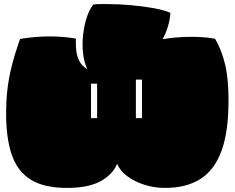

<svg xmlns="http://www.w3.org/2000/svg" viewBox="-20 -888 1150 941"><path d="M309 33Q195 33 130 -8Q65 -49 37.5 -130Q10 -211 10 -330Q10 -395 16.5 -451Q23 -507 38 -566Q53 -625 78 -697Q147 -709 217 -709.5Q287 -710 352 -699Q351 -676 353 -647.5Q355 -619 367 -592.5Q379 -566 408 -549Q392 -582 387 -627Q382 -672 387.5 -719Q393 -766 406 -805Q419 -844 438 -866Q454 -868 471 -868Q488 -868 506 -868Q563 -868 623.5 -862.5Q684 -857 735.5 -847.5Q787 -838 815 -825Q813 -791 803 -758Q793 -725 777 -696Q843 -707 913 -707.5Q983 -708 1034 -698Q1065 -646 1082.5 -575.5Q1100 -505 1100 -395Q1100 -241 1065 -147Q1030 -53 961 -10Q892 33 789 33Q737 33 689 18Q641 3 605 -23.5Q569 -50 554 -85Q533 -33 473 0Q413 33 309 33ZM646 -309H676V-498H646ZM426 -309H456V-478H426Z"/></svg>

Font: Oi
Style: Regular
Weight: 400
Designer: Kostas Bartsokas, Mohamad Dakak
Foundry: Foundry5
Version: Version 4.000